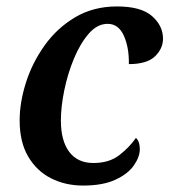

<svg xmlns="http://www.w3.org/2000/svg" viewBox="-20 -566 526 596"><path d="M238 10Q183 10 138.5 -12.5Q94 -35 67.5 -80Q41 -125 41 -192Q41 -248 60.5 -309.5Q80 -371 118.5 -425Q157 -479 213.5 -512.5Q270 -546 343 -546Q418 -546 452 -516Q486 -486 486 -446Q486 -415 461 -391Q436 -367 380 -367Q381 -418 364.5 -455Q348 -492 314 -492Q282 -492 255.5 -461.5Q229 -431 209.5 -384Q190 -337 179.5 -285.5Q169 -234 169 -192Q169 -129 195 -94.5Q221 -60 270 -60Q319 -60 350.5 -84.5Q382 -109 402 -138Q414 -127 414 -103Q414 -79 395.5 -52.5Q377 -26 338 -8Q299 10 238 10Z"/></svg>

Font: Noto Serif SemiCondensed SemiBold
Style: Italic
Weight: 600
Width: 4
Italic angle: -12°
Designer: Monotype Design Team
Foundry: Monotype Imaging Inc.
Version: Version 2.014; ttfautohint (v1.8.4.7-5d5b)